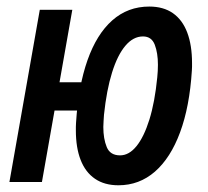

<svg xmlns="http://www.w3.org/2000/svg" viewBox="-20 -547 626 577"><path d="M335.9 9.8Q293.9 9.8 265.4 -9.8Q236.8 -29.3 222.4 -66.2Q208 -103 208 -154.8Q208 -160.2 208 -166Q208 -171.9 208.5 -177.7Q215.3 -287.6 242.9 -366Q270.5 -444.3 317.4 -485.8Q364.3 -527.3 428.7 -527.3Q471.2 -527.3 499.8 -507.3Q528.3 -487.3 542.7 -449.2Q557.1 -411.1 557.1 -357.4Q557.1 -352.1 557.1 -346.4Q557.1 -340.8 556.6 -335Q549.8 -226.6 521.2 -149.4Q492.7 -72.3 445.6 -31.2Q398.4 9.8 335.9 9.8ZM8.3 0 99.6 -517.6H197.3L106 0ZM81.5 -214.8 96.2 -299.8H257.8L243.2 -214.8ZM340.8 -80.1Q367.7 -80.1 390.1 -107.7Q412.6 -135.3 429 -187.7Q445.3 -240.2 452.6 -314.5Q453.6 -324.2 454.1 -333.7Q454.6 -343.3 454.6 -352.5Q454.6 -387.7 445.1 -412.6Q435.5 -437.5 409.7 -437.5Q380.4 -437.5 356.7 -409.4Q333 -381.3 316.7 -328.9Q300.3 -276.4 292.5 -202.1Q292 -192.9 291.3 -183.6Q290.5 -174.3 290.5 -165.5Q290.5 -129.9 300.8 -105Q311 -80.1 340.8 -80.1Z"/></svg>

Font: Cascadia Code
Style: Italic
Weight: 400
Italic angle: -10°
Designer: Aaron Bell
Foundry: Saja Typeworks
Version: Version 2407.024